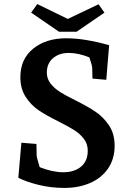

<svg xmlns="http://www.w3.org/2000/svg" viewBox="-20 -908 648 943"><path d="M70 -35 85 -207 159 -201 160 -144Q160 -136 175 -87Q238 -62 291 -62Q345 -62 378 -89.5Q411 -117 411 -168Q411 -201 392 -226Q373 -251 344.5 -269Q316 -287 268 -311Q208 -341 170.5 -366Q133 -391 106.5 -431.5Q80 -472 80 -529Q80 -618 143 -669Q206 -720 305 -720Q396 -720 516 -686L502 -516L434 -522L433 -573Q433 -586 419 -626Q365 -648 318 -648Q270 -648 240 -622Q210 -596 210 -551Q210 -521 228.5 -497.5Q247 -474 274.5 -456.5Q302 -439 349 -416Q411 -385 449.5 -359Q488 -333 515.5 -292Q543 -251 543 -192Q543 -127 510.5 -80Q478 -33 422 -9Q366 15 296 15Q229 15 167.5 -0.5Q106 -16 70 -35ZM313 -815 464 -887 493 -846 356 -752H270L133 -846L163 -888Z"/></svg>

Font: Andada Pro
Style: Bold
Weight: 700
Designer: Carolina Giovagnoli
Foundry: Huerta Tipografica
Version: Version 3.005; ttfautohint (v1.8.4)